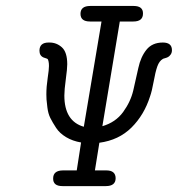

<svg xmlns="http://www.w3.org/2000/svg" viewBox="-20 -631 603 651"><path d="M113.8 -459Q113.8 -486.8 145 -486.8H147.9Q171.9 -486.8 189.9 -470.5Q208 -454.1 208 -413.1Q208 -397.9 203.1 -362.1Q198.2 -326.2 198.2 -307.1Q198.2 -220.2 264.2 -201.2L324.2 -558.1H285.2Q252.9 -558.1 252.9 -584Q252.9 -610.8 286.1 -610.8H433.1Q465.3 -610.8 464.8 -585Q464.8 -558.1 432.1 -558.1H386.2L327.1 -203.1Q372.1 -216.3 397.5 -251.2Q422.9 -286.1 431.9 -324.5Q440.9 -362.8 449 -400.4Q457 -438 476.6 -462.4Q496.1 -486.8 532.2 -486.8Q563 -486.8 563 -460.9Q563 -452.1 558.6 -446Q554.2 -439.9 549.6 -437.5Q544.9 -435.1 539.1 -433.6Q533.2 -432.1 532.2 -431.2Q520 -424.3 513.4 -405.8Q506.8 -387.2 501 -354.5Q495.1 -321.8 488.8 -304.2Q468.8 -241.2 425.8 -198.5Q382.8 -155.8 316.9 -147L301.8 -53.2H340.8Q371.6 -53.2 372.1 -26.9Q372.1 0 338.9 0H191.9Q159.7 0 160.2 -25.9Q160.2 -52.7 192.9 -53.2H240.2L254.9 -147.9Q226.1 -152.8 204.1 -166Q182.1 -179.2 170.2 -197.5Q158.2 -215.8 150.6 -231Q143.1 -246.1 140.6 -267.1Q138.2 -288.1 137.7 -293.9Q137.2 -299.8 137.2 -311Q137.2 -336.9 141.6 -366Q146 -395 146 -407.2Q146 -417 144.5 -423.1Q143.1 -429.2 141.6 -430.7Q140.1 -432.1 135 -433.6Q129.9 -435.1 127.9 -436Q113.8 -441.9 113.8 -459Z"/></svg>

Font: CMU Typewriter Text
Style: LightOblique
Weight: 200
Italic angle: -9.46001°
Version: Version 0.7.0